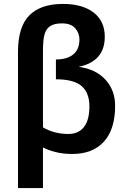

<svg xmlns="http://www.w3.org/2000/svg" viewBox="-20 -762 650 969"><path d="M561 -228Q561 -109.4 504.4 -47.1Q447.8 15.1 344.2 15.1Q297.9 15.1 259 5.1Q220.2 -4.9 196.8 -18.1V187H70.8V-500Q70.8 -627 128.2 -684.6Q185.5 -742.2 297.9 -742.2Q395.5 -742.2 452.1 -699Q508.8 -655.8 508.8 -576.2Q508.8 -452.1 377 -424.8Q463.9 -413.1 512.5 -359.6Q561 -306.2 561 -228ZM196.8 -119.1Q253.4 -85.9 325.2 -85.9Q376 -85.9 403.6 -120.8Q431.2 -155.8 431.2 -225.1Q431.2 -293.9 391.6 -327.9Q352.1 -361.8 262.2 -361.8V-461.9Q318.8 -461.9 349.9 -487.5Q380.9 -513.2 380.9 -563Q380.9 -595.2 359.4 -619.6Q337.9 -644 293 -644Q256.3 -644 235.4 -631.6Q214.4 -619.1 205.6 -591.3Q196.8 -563.5 196.8 -503.9Z"/></svg>

Font: Clear Sans
Style: Bold
Weight: 700
Foundry: Intel Corporation
Version: Version 1.00